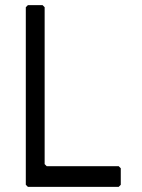

<svg xmlns="http://www.w3.org/2000/svg" viewBox="-20 -724 552 744"><path d="M88 0 80 -8V-696L88 -704H145L153 -696V-88L161 -80H440L448 -72V-8L440 0Z"/></svg>

Font: Hasubi Mono
Style: Regular
Weight: 400
Designer: Eli Heuer
Foundry: Eli Heuer
Version: Version 1.000